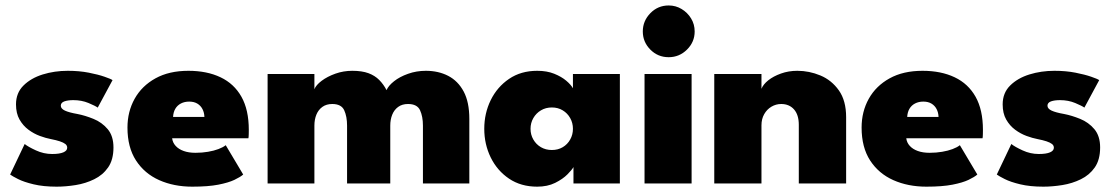

<svg xmlns="http://www.w3.org/2000/svg" viewBox="-20 -688 4180 720"><path d="M234 -422.5Q277 -422.5 312.8 -415.5Q348.5 -408.5 372.2 -400.2Q396 -392 402 -387.5L346.5 -284.5Q337.5 -291 311.8 -301.8Q286 -312.5 255 -312.5Q234.5 -312.5 221.2 -307.8Q208 -303 208 -291.5Q208 -280.5 223.5 -273.2Q239 -266 270.5 -260.5Q299 -255 330.5 -242.2Q362 -229.5 383.8 -203.8Q405.5 -178 405.5 -135Q405.5 -89 385.5 -60.2Q365.5 -31.5 333.2 -15.8Q301 0 263.8 6Q226.5 12 192.5 12Q142.5 12 106 3.2Q69.5 -5.5 47.8 -16.5Q26 -27.5 18 -33.5L72.5 -148Q85.5 -137.5 114.8 -124Q144 -110.5 175.5 -110.5Q203.5 -110.5 217.8 -116.8Q232 -123 232 -134Q232 -142.5 225 -148Q218 -153.5 204.5 -158Q191 -162.5 170.5 -166.5Q152 -170 129.5 -178.2Q107 -186.5 86.8 -201.5Q66.5 -216.5 53.2 -239.8Q40 -263 40 -296.5Q40 -339.5 68 -367.2Q96 -395 140.2 -408.8Q184.5 -422.5 234 -422.5Z M625.5 -169.5Q627.5 -153 638.8 -140.8Q650 -128.5 668.8 -121.8Q687.5 -115 713 -115Q738 -115 760 -118.8Q782 -122.5 799.2 -129Q816.5 -135.5 826.5 -143.5L892 -33.5Q881 -24 859 -13.5Q837 -3 798.8 4.5Q760.5 12 701 12Q632 12 577 -12.5Q522 -37 490 -86.2Q458 -135.5 458 -209.5Q458 -269.5 485 -317.8Q512 -366 563 -394.2Q614 -422.5 686.5 -422.5Q756 -422.5 807 -398.2Q858 -374 885.5 -325Q913 -276 913 -201Q913 -197 912.8 -185Q912.5 -173 911.5 -169.5ZM746.5 -249.5Q746 -266 739.2 -279Q732.5 -292 720 -299.5Q707.5 -307 689.5 -307Q672 -307 658.5 -300Q645 -293 637.5 -280.2Q630 -267.5 629 -249.5Z M1577 -422.5Q1624 -422.5 1660.8 -403.5Q1697.5 -384.5 1718.8 -344.8Q1740 -305 1740 -242V0H1566V-217Q1566 -251 1555.2 -274.5Q1544.5 -298 1510 -298Q1488 -298 1473 -287Q1458 -276 1450.8 -257.8Q1443.5 -239.5 1443.5 -217V0H1281.5V-217Q1281.5 -251 1270.8 -274.5Q1260 -298 1226 -298Q1204 -298 1189 -287.2Q1174 -276.5 1166.5 -258.2Q1159 -240 1159 -217V0H983.5V-410.5H1159V-353.5Q1165 -369 1186.2 -385Q1207.5 -401 1237.8 -411.8Q1268 -422.5 1301 -422.5Q1337.5 -422.5 1361.8 -413.5Q1386 -404.5 1402.2 -388Q1418.5 -371.5 1429.5 -350Q1436.5 -366.5 1457.5 -383.2Q1478.5 -400 1510 -411.2Q1541.5 -422.5 1577 -422.5Z M2130.5 0V-61.5Q2125.5 -52 2108 -34.2Q2090.5 -16.5 2061.8 -2.2Q2033 12 1994.5 12Q1933.5 12 1889 -18Q1844.5 -48 1820.2 -97.5Q1796 -147 1796 -205Q1796 -263 1820.2 -312.5Q1844.5 -362 1889 -392.2Q1933.5 -422.5 1994.5 -422.5Q2031 -422.5 2058.2 -411.5Q2085.5 -400.5 2103.2 -385.5Q2121 -370.5 2128.5 -357V-410.5H2304.5V0ZM1969.5 -205Q1969.5 -183 1980 -164.8Q1990.5 -146.5 2008.5 -136Q2026.5 -125.5 2049.5 -125.5Q2072.5 -125.5 2090.2 -136Q2108 -146.5 2118.2 -164.8Q2128.5 -183 2128.5 -205Q2128.5 -227 2118.2 -245.2Q2108 -263.5 2090.2 -274.2Q2072.5 -285 2049.5 -285Q2026.5 -285 2008.5 -274.2Q1990.5 -263.5 1980 -245.2Q1969.5 -227 1969.5 -205Z M2397 0V-410.5H2573.5V0ZM2487.5 -473.5Q2447 -473.5 2418.8 -502Q2390.5 -530.5 2390.5 -570Q2390.5 -609.5 2418.8 -638.5Q2447 -667.5 2487.5 -667.5Q2514 -667.5 2536 -654.2Q2558 -641 2571.5 -619Q2585 -597 2585 -570Q2585 -530.5 2556.2 -502Q2527.5 -473.5 2487.5 -473.5Z M2970 -422.5Q3014.5 -422.5 3056.5 -405Q3098.5 -387.5 3125.8 -349Q3153 -310.5 3153 -248.5V0H2975.5V-220Q2975.5 -257.5 2957.5 -277.8Q2939.5 -298 2909.5 -298Q2890 -298 2873 -288Q2856 -278 2845.8 -260Q2835.5 -242 2835.5 -218V0H2658.5V-410.5H2835.5V-355Q2842 -371.5 2861 -386.8Q2880 -402 2908.5 -412.2Q2937 -422.5 2970 -422.5Z M3378.5 -169.5Q3380.5 -153 3391.8 -140.8Q3403 -128.5 3421.8 -121.8Q3440.5 -115 3466 -115Q3491 -115 3513 -118.8Q3535 -122.5 3552.2 -129Q3569.5 -135.5 3579.5 -143.5L3645 -33.5Q3634 -24 3612 -13.5Q3590 -3 3551.8 4.5Q3513.5 12 3454 12Q3385 12 3330 -12.5Q3275 -37 3243 -86.2Q3211 -135.5 3211 -209.5Q3211 -269.5 3238 -317.8Q3265 -366 3316 -394.2Q3367 -422.5 3439.5 -422.5Q3509 -422.5 3560 -398.2Q3611 -374 3638.5 -325Q3666 -276 3666 -201Q3666 -197 3665.8 -185Q3665.5 -173 3664.5 -169.5ZM3499.5 -249.5Q3499 -266 3492.2 -279Q3485.5 -292 3473 -299.5Q3460.5 -307 3442.5 -307Q3425 -307 3411.5 -300Q3398 -293 3390.5 -280.2Q3383 -267.5 3382 -249.5Z M3934 -422.5Q3977 -422.5 4012.8 -415.5Q4048.5 -408.5 4072.2 -400.2Q4096 -392 4102 -387.5L4046.5 -284.5Q4037.5 -291 4011.8 -301.8Q3986 -312.5 3955 -312.5Q3934.5 -312.5 3921.2 -307.8Q3908 -303 3908 -291.5Q3908 -280.5 3923.5 -273.2Q3939 -266 3970.5 -260.5Q3999 -255 4030.5 -242.2Q4062 -229.5 4083.8 -203.8Q4105.5 -178 4105.5 -135Q4105.5 -89 4085.5 -60.2Q4065.5 -31.5 4033.2 -15.8Q4001 0 3963.8 6Q3926.5 12 3892.5 12Q3842.5 12 3806 3.2Q3769.5 -5.5 3747.8 -16.5Q3726 -27.5 3718 -33.5L3772.5 -148Q3785.5 -137.5 3814.8 -124Q3844 -110.5 3875.5 -110.5Q3903.5 -110.5 3917.8 -116.8Q3932 -123 3932 -134Q3932 -142.5 3925 -148Q3918 -153.5 3904.5 -158Q3891 -162.5 3870.5 -166.5Q3852 -170 3829.5 -178.2Q3807 -186.5 3786.8 -201.5Q3766.5 -216.5 3753.2 -239.8Q3740 -263 3740 -296.5Q3740 -339.5 3768 -367.2Q3796 -395 3840.2 -408.8Q3884.5 -422.5 3934 -422.5Z"/></svg>

Font: League Spartan Thin ExtraBold
Style: Regular
Weight: 800
Version: Version 2.002